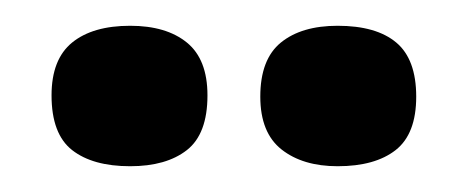

<svg xmlns="http://www.w3.org/2000/svg" viewBox="-20 -730 363 149"><path d="M242 -601Q215 -601 198.5 -614Q182 -627 182 -655Q182 -684 198 -697Q214 -710 242 -710Q272 -710 287.5 -697Q303 -684 303 -655Q303 -626 287 -613.5Q271 -601 242 -601ZM81 -601Q52 -601 36 -613.5Q20 -626 20 -656Q20 -684 36 -697Q52 -710 81 -710Q109 -710 125 -697Q141 -684 141 -656Q141 -626 125 -613.5Q109 -601 81 -601Z"/></svg>

Font: Bricolage Grotesque 24pt Condensed SemiBold
Style: Regular
Weight: 600
Width: 3
Designer: Mathieu Triay
Foundry: Atelier Triay
Version: Version 1.001;gftools[0.9.33.dev8+g029e19f]